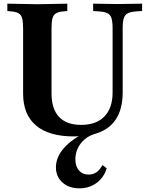

<svg xmlns="http://www.w3.org/2000/svg" viewBox="-20 -733 795 1047"><path d="M413 294Q356 294 320.5 262Q285 230 285 180Q285 124 328.5 74.5Q372 25 457 -17L424 8Q413 9 403 10Q393 11 383 11Q247 11 176.5 -48.5Q106 -108 106 -223V-577Q106 -613 101 -632.5Q96 -652 81.5 -660.5Q67 -669 40 -671L20 -673V-713L183 -710H184L347 -713V-673L327 -671Q300 -669 285.5 -660.5Q271 -652 266 -632.5Q261 -613 261 -577V-223Q261 -139 302 -95.5Q343 -52 422 -52Q505 -52 549.5 -98Q594 -144 594 -229V-577Q594 -614 588 -633.5Q582 -653 565.5 -661Q549 -669 518 -671L488 -673V-713L623 -711L755 -713V-673L725 -671Q694 -669 677.5 -661Q661 -653 655 -633.5Q649 -614 649 -577V-229Q649 -45 495 -2Q465 7 441.5 27Q418 47 404.5 75Q391 103 391 136Q391 174 410.5 196.5Q430 219 463 219Q487 219 505 207Q523 195 539 167L562 185Q546 236 506 265Q466 294 413 294Z"/></svg>

Font: Baskervville SC
Style: Regular
Weight: 400
Designer: Alexis Faudot, Rémi Forte, Morgane Pierson, Rafael Ribas, Tanguy Vanlaeys, Rosalie Wagner, Thomas Huot-Marchand
Foundry: ANRT
Version: Version 1.100